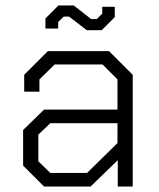

<svg xmlns="http://www.w3.org/2000/svg" viewBox="-20 -686 583 706"><path d="M65 -77V-208L142 -283H412V-394L357 -449H181L125 -394V-349H69V-411L156 -498H381L468 -411V0H413V-97L313 0H142ZM300 -50 412 -160V-233H165L121 -191V-93L165 -50ZM234 -625H214L194 -605V-581H147V-618L195 -666H251L315 -616H336L356 -636V-661H402V-623L354 -575H299Z"/></svg>

Font: Chakra Petch Light
Style: Regular
Weight: 300
Designer: Katatrad Aksorn Co.,Ltd.
Foundry: Cadson Demak Co.,Ltd.
Version: Version 1.000; ttfautohint (v1.6)